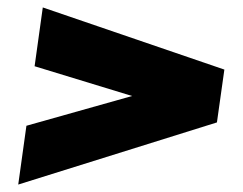

<svg xmlns="http://www.w3.org/2000/svg" viewBox="-20 -608 652 516"><path d="M29 -112 51 -270 335 -350 73 -430 95 -588 583 -421 563 -279Z"/></svg>

Font: Pathway Extreme 8pt Thin 12pt Black
Style: Italic
Weight: 900
Italic angle: -8°
Version: Version 1.001;gftools[0.9.26]